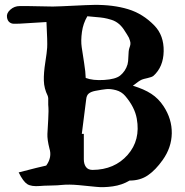

<svg xmlns="http://www.w3.org/2000/svg" viewBox="-20 -799 765 793"><path d="M57.1 -86.9Q75.7 -49.3 92.5 -38.6Q109.4 -27.8 145 -30.8Q158.2 -32.2 189 -32.7Q219.7 -33.2 235.8 -35.2Q264.2 -38.1 305.4 -34.4Q346.7 -30.8 377.2 -27.3Q407.7 -23.9 445.8 -29.3Q483.9 -34.7 515.1 -53.2Q559.1 -53.2 590.8 -75Q622.6 -96.7 651.9 -138.2Q688.5 -189.5 689.5 -248.3Q690.4 -307.1 655.8 -359.9Q634.8 -392.1 604.7 -411.6Q574.7 -431.2 528.8 -444.8Q533.7 -448.2 540.5 -453.6Q547.4 -459 550.8 -461.4Q554.2 -463.9 558.3 -466.3Q562.5 -468.8 565.9 -470.2Q571.8 -472.7 589.6 -476.6Q607.4 -480.5 613.8 -485.8Q654.8 -522.5 656 -587.4Q657.2 -652.3 618.2 -692.9Q570.3 -742.7 508.5 -761.2Q446.8 -779.8 368.2 -778.8Q339.4 -778.3 283.2 -775.4Q227.1 -772.5 198.2 -772Q180.7 -772 133.5 -773.2Q86.4 -774.4 61 -773.9Q39.6 -773.9 22.9 -759.3Q6.3 -744.6 8.8 -728Q10.7 -713.9 19 -707.3Q27.3 -700.7 37.8 -700.9Q48.3 -701.2 60.1 -701.2Q76.2 -701.7 171.9 -708Q176.3 -624 174.8 -602.1Q173.8 -584 167 -540.8Q160.2 -497.6 161.1 -465.6Q162.1 -433.6 176.8 -403.8Q178.7 -399.4 179.2 -393.1Q179.7 -386.7 179.2 -378.7Q178.7 -370.6 179.2 -366.2Q181.6 -343.3 179.2 -306.2Q176.8 -269 175.8 -245.8Q174.8 -222.7 184.1 -186Q195.8 -149.4 170.9 -115.2Q143.6 -109.4 57.1 -86.9ZM340.8 -731.9Q351.6 -730.5 373.8 -728.8Q396 -727.1 409.2 -724.9Q422.4 -722.7 439.9 -717.3Q457.5 -711.9 471.4 -700Q485.4 -688 496.1 -669.9Q498 -667 504.4 -657Q510.7 -647 512.5 -643.1Q514.2 -639.2 516.8 -631.1Q519.5 -623 518.6 -616Q517.6 -608.9 514.2 -600.1Q510.7 -589.4 510.3 -566.4Q509.8 -543.5 506.8 -533.2Q498.5 -504.9 476.1 -486.8Q457 -471.7 410.2 -468.8Q363.3 -465.8 334 -477.1Q333.5 -501 327.4 -539.3Q321.3 -577.6 317.4 -604.5Q313.5 -631.3 318.4 -666.7Q323.2 -702.1 340.8 -731.9ZM317.9 -246.1 335.9 -388.2Q337.4 -405.3 346.7 -412.8Q356 -420.4 374 -423.8Q401.9 -429.2 419.4 -430.9Q437 -432.6 459.5 -426.5Q481.9 -420.4 497.1 -402.8Q536.6 -356.4 544.9 -309.1Q561 -220.2 507.1 -159.2Q453.1 -98.1 362.8 -97.2Q343.8 -97.2 335 -109.4Q326.2 -121.6 326.2 -141.1V-246.1Z"/></svg>

Font: Sonetni venez
Style: Regular
Weight: 400
Designer: Alja Herlah
Foundry: Type Salon
Version: Version 1.000;hotconv 1.0.109;makeotfexe 2.5.65596